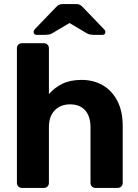

<svg xmlns="http://www.w3.org/2000/svg" viewBox="-20 -922 679 942"><path d="M88 0Q77 0 70 -7Q63 -14 63 -25V-685Q63 -696 70 -703Q77 -710 88 -710H196Q206 -710 213 -703Q220 -696 220 -685V-460Q247 -492 286 -511Q325 -530 380 -530Q439 -530 484.5 -503.5Q530 -477 556 -426.5Q582 -376 582 -304V-25Q582 -14 575 -7Q568 0 557 0H448Q438 0 431 -7Q424 -14 424 -25V-298Q424 -351 398 -380.5Q372 -410 324 -410Q277 -410 248.5 -380.5Q220 -351 220 -298V-25Q220 -14 213 -7Q206 0 196 0ZM160 -751Q145 -751 145 -765Q145 -773 153 -781L253 -885Q263 -896 270.5 -899Q278 -902 288 -902H354Q363 -902 370.5 -899Q378 -896 388 -885L488 -781Q497 -773 497 -765Q497 -751 482 -751H440Q432 -751 423 -752.5Q414 -754 407 -758L321 -809L235 -758Q228 -754 219 -752.5Q210 -751 202 -751Z"/></svg>

Font: Rubik SemiBold
Style: Regular
Weight: 600
Designer: Hubert and Fischer
Foundry: Hubert and Fischer
Version: Version 2.300;gftools[0.9.30]